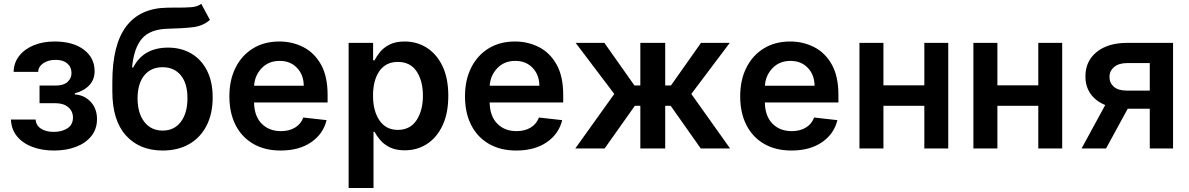

<svg xmlns="http://www.w3.org/2000/svg" viewBox="-20 -767 6144 992"><path d="M36.6 -149.5H164.1Q165.8 -119.3 191.4 -102.5Q217 -85.6 257.8 -85.6Q299.4 -85.6 328.1 -103.9Q356.9 -122.2 356.9 -159.4Q356.9 -192.5 332.6 -213.1Q308.2 -233.7 267.8 -233.7H184.3V-324.9H267.8Q307.9 -324.9 328.7 -343.4Q349.4 -361.9 349.4 -389.9Q349.4 -420.5 327.6 -439.1Q305.8 -457.7 267.8 -457.7Q229 -457.7 203.7 -440.3Q178.3 -422.9 177.2 -395.6H50.4Q51.5 -443.2 79.4 -478.5Q107.2 -513.8 154.7 -533.2Q202.1 -552.6 261.7 -552.6Q357.2 -552.6 413 -510.5Q468.8 -468.4 468.8 -399.5Q468.8 -355.5 441.1 -326.3Q413.4 -297.2 366.5 -284.8V-279.1Q415.1 -276.3 448.2 -241.3Q481.2 -206.3 481.2 -151.3Q481.2 -101.2 452.6 -64.8Q424 -28.4 373.8 -8.9Q323.5 10.7 258.9 10.7Q196 10.7 146.3 -8.3Q96.6 -27.3 67.5 -63.2Q38.4 -99.1 36.6 -149.5Z M1019.9 -747.2 1064.6 -664.1Q1029.1 -633.2 979.4 -626.8Q929.7 -620.4 848.4 -618.6Q756.7 -616.5 714.3 -568.4Q671.9 -520.2 662.3 -418.3H668.3Q720.9 -521 848.4 -521Q916.2 -521 968 -490.6Q1019.9 -460.2 1049.4 -402.7Q1078.8 -345.2 1078.8 -263.5Q1078.8 -179.3 1047.2 -117.7Q1015.6 -56.1 957.6 -22.7Q899.5 10.7 820 10.7Q701 10.7 630.7 -67.1Q560.4 -144.9 560.4 -294.4V-343.4Q560.4 -535.9 632.1 -630.7Q703.8 -725.5 844.8 -727.3Q858.3 -727.6 871.1 -727.6Q883.9 -727.6 895.6 -727.6Q937.9 -727.6 968.9 -729.9Q1000 -732.2 1019.9 -747.2ZM820.7 -92.3Q880 -92.3 914.2 -137.4Q948.5 -182.5 948.5 -259.9Q948.5 -336.3 914.1 -378Q879.6 -419.7 820 -419.7Q760.3 -419.7 725.9 -378Q691.4 -336.3 690.7 -259.9Q690.7 -182.9 725.5 -137.6Q760.3 -92.3 820.7 -92.3Z M1430 10.7Q1348 10.7 1288.5 -23.8Q1229 -58.2 1197.1 -121.1Q1165.1 -183.9 1165.1 -269.5Q1165.1 -353.7 1197.1 -417.4Q1229 -481.2 1287.1 -516.9Q1345.2 -552.6 1423.3 -552.6Q1490.4 -552.6 1547.2 -523.6Q1604 -494.7 1638.3 -433.8Q1672.6 -372.9 1672.6 -277V-237.6H1292.6Q1293.7 -167.6 1331.5 -128.6Q1369.3 -89.5 1431.8 -89.5Q1473.4 -89.5 1503.7 -107.4Q1534.1 -125.4 1547.2 -159.8L1667.3 -146.3Q1650.2 -75.3 1587.9 -32.3Q1525.6 10.7 1430 10.7ZM1293 -324.2H1549.4Q1549 -380 1514.7 -416.2Q1480.5 -452.4 1425.1 -452.4Q1367.5 -452.4 1331.7 -414.4Q1295.8 -376.4 1293 -324.2Z M1781.2 204.5V-545.5H1907.7V-455.3H1915.1Q1925.1 -475.1 1943 -497.7Q1960.9 -520.2 1992 -536.4Q2023.1 -552.6 2071 -552.6Q2134.2 -552.6 2185.2 -520.2Q2236.2 -487.9 2266.2 -425.4Q2296.2 -362.9 2296.2 -272Q2296.2 -182.2 2266.7 -119.3Q2237.2 -56.5 2186.4 -23.4Q2135.7 9.6 2071.4 9.6Q2024.5 9.6 1993.6 -6Q1962.7 -21.7 1944.1 -43.9Q1925.4 -66.1 1915.1 -85.9H1909.8V204.5ZM1907.3 -272.7Q1907.3 -193.5 1940.7 -144.7Q1974.1 -95.9 2035.5 -95.9Q2099.1 -95.9 2132.1 -146Q2165.1 -196 2165.1 -272.7Q2165.1 -349.1 2132.5 -398.1Q2099.8 -447.1 2035.5 -447.1Q1973.4 -447.1 1940.3 -399.7Q1907.3 -352.3 1907.3 -272.7Z M2647.4 10.7Q2565.3 10.7 2505.9 -23.8Q2446.4 -58.2 2414.4 -121.1Q2382.5 -183.9 2382.5 -269.5Q2382.5 -353.7 2414.4 -417.4Q2446.4 -481.2 2504.4 -516.9Q2562.5 -552.6 2640.6 -552.6Q2707.7 -552.6 2764.6 -523.6Q2821.4 -494.7 2855.6 -433.8Q2889.9 -372.9 2889.9 -277V-237.6H2509.9Q2511 -167.6 2548.8 -128.6Q2586.6 -89.5 2649.1 -89.5Q2690.7 -89.5 2721.1 -107.4Q2751.4 -125.4 2764.6 -159.8L2884.6 -146.3Q2867.5 -75.3 2805.2 -32.3Q2742.9 10.7 2647.4 10.7ZM2510.3 -324.2H2766.7Q2766.3 -380 2732.1 -416.2Q2697.8 -452.4 2642.4 -452.4Q2584.9 -452.4 2549 -414.4Q2513.1 -376.4 2510.3 -324.2Z M2952.4 0 3153.8 -281.6 2954.2 -545.5H3102.6L3257.8 -325.6H3288.4V-545.5H3416.9V-325.6H3446.7L3601.9 -545.5H3750.4L3551.8 -281.6L3752.1 0H3600.5L3445.3 -220.2H3416.9V0H3288.4V-220.2H3259.9L3104 0Z M4069.2 10.7Q3987.2 10.7 3927.7 -23.8Q3868.3 -58.2 3836.3 -121.1Q3804.3 -183.9 3804.3 -269.5Q3804.3 -353.7 3836.3 -417.4Q3868.3 -481.2 3926.3 -516.9Q3984.4 -552.6 4062.5 -552.6Q4129.6 -552.6 4186.4 -523.6Q4243.3 -494.7 4277.5 -433.8Q4311.8 -372.9 4311.8 -277V-237.6H3931.8Q3932.9 -167.6 3970.7 -128.6Q4008.5 -89.5 4071 -89.5Q4112.6 -89.5 4142.9 -107.4Q4173.3 -125.4 4186.4 -159.8L4306.5 -146.3Q4289.4 -75.3 4227.1 -32.3Q4164.8 10.7 4069.2 10.7ZM3932.2 -324.2H4188.6Q4188.2 -380 4153.9 -416.2Q4119.7 -452.4 4064.3 -452.4Q4006.7 -452.4 3970.9 -414.4Q3935 -376.4 3932.2 -324.2Z M4544.4 -545.5V-326H4755.7V-545.5H4879.3V0H4755.7V-220.5H4544.4V0H4420.5V-545.5Z M5133.2 -545.5V-326H5344.5V-545.5H5468V0H5344.5V-220.5H5133.2V0H5009.2V-545.5Z M5920.5 0V-205.3H5806.5L5694.6 0H5568.2L5690.3 -224.4Q5641.3 -244.3 5614.5 -282.5Q5587.7 -320.7 5588.1 -372.2Q5587.7 -450.6 5645.8 -498Q5703.8 -545.5 5804 -545.5H6040.8V0ZM5920.5 -299V-441.1H5804Q5759.9 -441.1 5736 -420.5Q5712 -399.9 5712.4 -369.3Q5712 -338.8 5734.7 -318.9Q5757.5 -299 5799.7 -299Z"/></svg>

Font: Inter UI Semi Bold
Style: Regular
Weight: 600
Designer: Rasmus Andersson
Foundry: rsms
Version: 3.2;8d6f07862